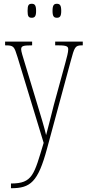

<svg xmlns="http://www.w3.org/2000/svg" viewBox="-20 -756 458 1016"><path d="M281 -662C297 -662 304 -670 304 -698C304 -728 297 -736 281 -736C265 -736 258 -728 258 -698C258 -670 265 -662 281 -662ZM148 -662C164 -662 171 -670 171 -698C171 -728 164 -736 148 -736C131 -736 126 -728 126 -698C126 -670 131 -662 148 -662ZM38 215V240H39C141 240 181 208 229 30L354 -432C374 -506 377 -516 413 -516H418V-536H272V-516H290C338 -516 341 -508 341 -494C341 -479 334 -454 326 -424L265 -201C249 -134 233 -78 224 -41C216 -77 196 -143 171 -225L111 -423C100 -459 92 -484 92 -495C92 -512 101 -516 147 -516H150V-536H7V-516H8C53 -516 55 -511 73 -453L211 0C160 169 153 215 38 215Z"/></svg>

Font: Noto Serif Bengali ExtraCondensed Thin
Style: Regular
Weight: 100
Width: 2
Designer: Juan Bruce, Universal Thirst, Indian Type Foundry and the Monotype Design Team.
Foundry: Monotype Imaging Inc.
Version: Version 2.003